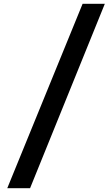

<svg xmlns="http://www.w3.org/2000/svg" viewBox="-20 -862 577 1002"><path d="M527 -842 137 120H18L411 -842Z"/></svg>

Font: Kdam Thmor Pro
Style: Regular
Weight: 400
Designer: Sovichet Tep, Longdey Hak
Foundry: Anagata Design
Version: Version 1.003; ttfautohint (v1.8.4.7-5d5b)